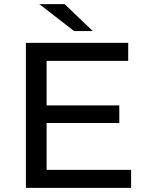

<svg xmlns="http://www.w3.org/2000/svg" viewBox="-20 -907 710 927"><path d="M613 0H105V-700H599V-613H205V-398H556V-313H205V-87H613ZM428 -757H338L170 -887H292Z"/></svg>

Font: Argentum Novus
Style: Regular
Weight: 400
Designer: Julieta Ulanovsky
Foundry: Julieta Ulanovsky
Version: Version 7.20;July 27, 2021;FontCreator 13.0.0.2683 64-bit